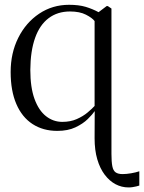

<svg xmlns="http://www.w3.org/2000/svg" viewBox="-20 -548 615 820"><path d="M529 252.5Q499.5 252.5 473.5 238.8Q447.5 225 427.2 198.2Q407 171.5 395.5 132.5Q384 93.5 384 42.5L384.5 -73.5Q375 -59.5 354.8 -39.5Q334.5 -19.5 302.2 -4.2Q270 11 224.5 11Q164 11 119 -18.2Q74 -47.5 49.8 -103.8Q25.5 -160 25.5 -240.5Q25.5 -321.5 58 -386.5Q90.5 -451.5 147.2 -489.5Q204 -527.5 275 -527.5Q316.5 -527.5 345.8 -518.8Q375 -510 401 -496L435.5 -522H440.5L456 -511.5V109.5Q456 143.5 459.8 162.2Q463.5 181 474 188.2Q484.5 195.5 503.5 195.5Q520 195.5 540.2 192Q560.5 188.5 575 183.5V244.5Q569 246.5 561.8 248.2Q554.5 250 546.2 251.2Q538 252.5 529 252.5ZM246 -27.5Q281 -27.5 308 -39.5Q335 -51.5 354 -67.5Q373 -83.5 384 -95.5V-458Q374 -471.5 347.2 -485.2Q320.5 -499 279 -499Q225.5 -499 187.5 -470.2Q149.5 -441.5 129.8 -385.8Q110 -330 109.5 -249.5Q109.5 -174.5 127.5 -125.2Q145.5 -76 176.5 -51.8Q207.5 -27.5 246 -27.5Z"/></svg>

Font: Merriweather 120pt Light
Style: Regular
Weight: 300
Version: Version 2.100